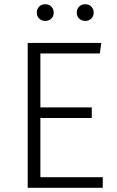

<svg xmlns="http://www.w3.org/2000/svg" viewBox="-20 -888 552 908"><path d="M466 0H111V-685H459L452 -635H171V-380H414V-330H171V-50H466ZM194 -789Q177 -789 165.5 -800Q154 -811 154 -828Q154 -846 165.5 -857Q177 -868 194 -868Q212 -868 223 -856.5Q234 -845 234 -828Q234 -811 222.5 -800Q211 -789 194 -789ZM383 -789Q366 -789 354.5 -800Q343 -811 343 -828Q343 -846 354.5 -857Q366 -868 383 -868Q401 -868 412 -856.5Q423 -845 423 -828Q423 -811 411.5 -800Q400 -789 383 -789Z"/></svg>

Font: Trujillo Light
Style: Regular
Weight: 300
Designer: Fira Sans original fonts by bBox Type GmbH, Carrois Corporate GbR, & Edenspiekermann AG / Changes by Cristiano Sobral
Foundry: Fira Sans original fonts by bBox Type GmbH, Carrois Corporate GbR, & Edenspiekermann AG / Changes by Cristiano Sobral
Version: Version 4.301;July 28, 2020;FontCreator 13.0.0.2655 64-bit